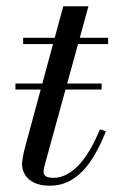

<svg xmlns="http://www.w3.org/2000/svg" viewBox="-20 -580 366 610"><path d="M29 -295.5V-314.5H303V-295.5ZM138.5 10Q107.5 10 88 0.2Q68.5 -9.5 59.2 -25.2Q50 -41 50 -58Q50 -66 52.5 -80.5Q55 -95 59 -110L181 -560H261L123 -59Q121.5 -53.5 120 -47Q118.5 -40.5 118.5 -33.5Q118.5 -15 149.5 -15Q170.5 -15 190.5 -25Q210.5 -35 229.2 -54.5Q248 -74 265 -102.8Q282 -131.5 297.5 -169L316.5 -163Q295 -108 268.8 -69.2Q242.5 -30.5 210.2 -10.2Q178 10 138.5 10ZM53.5 -440V-460H323.5V-440Z"/></svg>

Font: Bodoni Moda 11pt
Style: Italic
Weight: 400
Italic angle: -13°
Version: Version 2.004